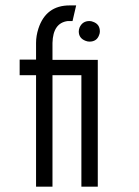

<svg xmlns="http://www.w3.org/2000/svg" viewBox="-20 -700 522 720"><path d="M53.7 -418H115.2V0H176.8V-418H285.2V0H346.7V-475.6H176.8V-539.1Q178.7 -614.3 234.4 -621.1H252L265.6 -679.7H241.2Q152.3 -679.7 124 -592.8Q115.2 -565.4 115.2 -539.1V-476.6H53.7ZM275.4 -582Q275.4 -556.6 300.8 -546.9Q308.6 -543.9 315.4 -543.9Q342.8 -543.9 351.6 -568.4Q354.5 -575.2 354.5 -582Q354.5 -609.4 329.1 -618.2Q322.3 -621.1 315.4 -621.1Q289.1 -621.1 278.3 -596.7Q275.4 -588.9 275.4 -582Z"/></svg>

Font: Post No Bills Jaffna Medium
Style: Regular
Weight: 500
Designer: Kosala Senevirathne, Siva Puranthara, Lasantha Premarathna, Tharique Azeez
Foundry: Mooniak
Version: Version 1.220 ; ttfautohint (v1.6)